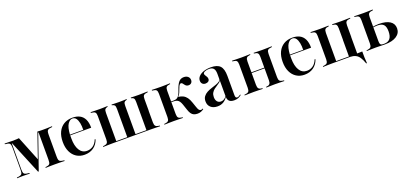

<svg xmlns="http://www.w3.org/2000/svg" viewBox="19 -1227 4587 2155"><g transform="rotate(-20 2312.0 -149.0)"><path d="M100 -78.2Q100 -40.3 109.7 -27.4Q119.4 -14.5 154 -11.3L172.6 -8.9V0Q161.3 -0.8 141.1 -1.6Q121 -2.4 96 -2.4Q80.6 -2.4 66.9 -2Q53.2 -1.6 41.9 -1.2Q30.6 -0.8 22.6 0V-8.9L39.5 -10.5Q61.3 -13.7 72.2 -19.4Q83.1 -25 87.1 -38.7Q91.1 -52.4 91.1 -78.2V-337.1Q91.1 -362.9 87.5 -376.2Q83.9 -389.5 72.6 -396Q61.3 -402.4 38.7 -404L23.4 -406.5V-414.5Q34.7 -414.5 51.6 -414.1Q68.5 -413.7 89.5 -413.3Q110.5 -412.9 134.7 -412.1L133.9 -412.9Q150.8 -412.9 166.5 -413.7Q182.3 -414.5 195.2 -416.1L316.9 -112.9L304.8 -95.2L415.3 -415.3Q427.4 -414.5 441.9 -413.7Q456.5 -412.9 472.6 -412.9H478.2Q503.2 -412.9 523.8 -413.3Q544.4 -413.7 561.3 -414.5Q578.2 -415.3 589.5 -415.3V-406.5L574.2 -404.8Q551.6 -402.4 540.7 -396.4Q529.8 -390.3 525.8 -376.6Q521.8 -362.9 521.8 -337.1V-78.2Q521.8 -52.4 525.8 -38.7Q529.8 -25 541.1 -19.4Q552.4 -13.7 574.2 -10.5L589.5 -8.9V0Q578.2 -0.8 561.7 -1.2Q545.2 -1.6 524.2 -2Q503.2 -2.4 479 -2.4H472.6H467.7Q445.2 -2.4 425.4 -2Q405.6 -1.6 389.9 -1.2Q374.2 -0.8 363.7 0V-8.9L375.8 -10.5Q406.5 -14.5 415.3 -27Q424.2 -39.5 424.2 -78.2V-401.6H420.2L276.6 10.5H268.5L104 -387.9H100Z M826.6 11.3Q771.8 11.3 730.2 -15.3Q688.7 -41.9 665.7 -91.1Q642.7 -140.3 642.7 -207.3Q642.7 -276.6 666.5 -325.8Q690.3 -375 733.9 -401.2Q777.4 -427.4 836.3 -427.4Q885.5 -427.4 921.8 -409.3Q958.1 -391.1 977.8 -351.6Q997.6 -312.1 997.6 -249.2H712.1L710.5 -257.3H905.6Q907.3 -301.6 900 -338.3Q892.7 -375 876.6 -396.8Q860.5 -418.5 833.9 -418.5Q803.2 -418.5 777.8 -381.5Q752.4 -344.4 746.8 -255.6L747.6 -254.8Q746.8 -243.5 746.8 -232.7Q746.8 -221.8 746.8 -211.3Q746.8 -123.4 777.8 -72.2Q808.9 -21 866.9 -21Q907.3 -21 939.5 -43.5Q971.8 -66.1 990.3 -113.7L999.2 -109.7Q979 -51.6 934.3 -20.2Q889.5 11.3 826.6 11.3Z M1161.3 -2.4Q1133.9 -2.4 1108.5 -1.6Q1083.1 -0.8 1050.8 0V-8.9L1063.7 -9.7Q1091.1 -12.9 1101.6 -25.4Q1112.1 -37.9 1112.1 -68.5V-346.8Q1112.1 -378.2 1101.6 -390.3Q1091.1 -402.4 1063.7 -404.8L1050.8 -406.5V-415.3Q1083.1 -414.5 1108.5 -413.7Q1133.9 -412.9 1161.3 -412.9Q1184.7 -412.9 1206 -413.7Q1227.4 -414.5 1251.6 -415.3V-406.5L1243.5 -404.8Q1226.6 -401.6 1218.5 -389.9Q1210.5 -378.2 1210.5 -346.8V-11.3H1662.9L1669.4 -2.4H1161.3ZM1341.9 -4.8V-346.8Q1341.9 -378.2 1334.3 -389.9Q1326.6 -401.6 1308.9 -404.8L1300.8 -406.5V-415.3Q1325.8 -414.5 1346.8 -413.7Q1367.7 -412.9 1391.1 -412.9Q1414.5 -412.9 1435.5 -413.7Q1456.5 -414.5 1480.6 -415.3V-406.5L1472.6 -404.8Q1455.6 -401.6 1448 -389.9Q1440.3 -378.2 1440.3 -346.8V-4.8ZM1571 -207.3V-346.8Q1571 -378.2 1563.3 -389.9Q1555.6 -401.6 1538.7 -404.8L1530.6 -406.5V-415.3Q1554.8 -414.5 1576.2 -413.7Q1597.6 -412.9 1620.2 -412.9Q1647.6 -412.9 1673 -413.7Q1698.4 -414.5 1730.6 -415.3V-406.5L1718.5 -404.8Q1691.1 -402.4 1680.2 -390.3Q1669.4 -378.2 1669.4 -346.8V-207.3ZM1571 -2.4V-207.3H1668.5V-68.5Q1668.5 -37.9 1679.4 -25.4Q1690.3 -12.9 1717.7 -9.7L1729.8 -8.9V0Q1698.4 -0.8 1672.6 -1.6Q1646.8 -2.4 1619.4 -2.4Z M1842.7 -207.3V-346.8Q1842.7 -378.2 1832.3 -390.3Q1821.8 -402.4 1794.4 -404.8L1781.5 -406.5V-415.3Q1813.7 -414.5 1839.1 -413.7Q1864.5 -412.9 1891.9 -412.9Q1918.5 -412.9 1943.1 -413.7Q1967.7 -414.5 1998.4 -415.3V-406.5L1988.7 -405.6Q1962.1 -402.4 1951.6 -390.3Q1941.1 -378.2 1941.1 -346.8V-207.3ZM1891.9 -2.4Q1864.5 -2.4 1839.1 -1.6Q1813.7 -0.8 1781.5 0V-8.9L1794.4 -9.7Q1821.8 -12.9 1832.3 -25.4Q1842.7 -37.9 1842.7 -68.5V-207.3H1941.1V-68.5Q1941.1 -37.9 1952 -25.4Q1962.9 -12.9 1990.3 -9.7L2002.4 -8.9V0Q1970.2 -0.8 1944.8 -1.6Q1919.4 -2.4 1891.9 -2.4ZM2175 11.3Q2149.2 11.3 2131 3.2Q2112.9 -4.8 2100.4 -22.6Q2087.9 -40.3 2078.2 -69.4L2054 -141.1Q2045.2 -166.1 2034.3 -181.5Q2023.4 -196.8 2007.7 -203.6Q1991.9 -210.5 1969.4 -210.5H1934.7V-219.4H1972.6Q1996 -219.4 2011.7 -228.2Q2027.4 -237.1 2039.5 -257.7Q2051.6 -278.2 2062.9 -313.7Q2083.1 -373.4 2106 -400.4Q2129 -427.4 2166.9 -427.4Q2197.6 -427.4 2216.1 -411.3Q2234.7 -395.2 2234.7 -369.4Q2234.7 -348.4 2222.2 -335.5Q2209.7 -322.6 2188.7 -322.6Q2171.8 -322.6 2161.3 -330.2Q2150.8 -337.9 2144 -348Q2137.1 -358.1 2130.2 -365.7Q2123.4 -373.4 2112.9 -373.4Q2106.5 -373.4 2100.4 -367.7Q2094.4 -362.1 2087.1 -348Q2079.8 -333.9 2071 -307.3Q2062.1 -280.6 2051.6 -263.3Q2041.1 -246 2027.4 -234.7L2026.6 -241.1Q2064.5 -237.1 2089.5 -224.6Q2114.5 -212.1 2132.3 -187.9Q2150 -163.7 2162.9 -125L2182.3 -68.5Q2191.9 -38.7 2201.2 -27Q2210.5 -15.3 2225 -15.3Q2235.5 -15.3 2246.8 -23.4L2250.8 -15.3Q2234.7 -2.4 2216.1 4.4Q2197.6 11.3 2175 11.3Z M2535.5 -207.3V-333.1Q2535.5 -377.4 2518.5 -397.2Q2501.6 -416.9 2464.5 -416.9Q2434.7 -416.9 2414.1 -407.3Q2393.5 -397.6 2393.5 -383.9Q2393.5 -374.2 2400.8 -363.7Q2408.1 -353.2 2414.9 -340.7Q2421.8 -328.2 2421.8 -314.5Q2421.8 -296.8 2408.9 -286.3Q2396 -275.8 2374.2 -275.8Q2350.8 -275.8 2337.1 -289.9Q2323.4 -304 2323.4 -327.4Q2323.4 -356.5 2344.8 -379Q2366.1 -401.6 2404 -414.5Q2441.9 -427.4 2489.5 -427.4Q2566.9 -427.4 2600 -391.5Q2633.1 -355.6 2633.1 -272.6V-207.3ZM2414.5 11.3Q2363.7 11.3 2333.9 -15.3Q2304 -41.9 2304 -87.1Q2304 -122.6 2321 -145.2Q2337.9 -167.7 2364.1 -181.9Q2390.3 -196 2419.8 -205.2Q2449.2 -214.5 2475.8 -223.8Q2502.4 -233.1 2519.4 -245.2Q2536.3 -257.3 2536.3 -277.4V-260.5Q2533.9 -245.2 2519.4 -233.5Q2504.8 -221.8 2486.7 -210.9Q2468.5 -200 2450.4 -185.9Q2432.3 -171.8 2420.2 -151.2Q2408.1 -130.6 2408.1 -100.8Q2408.1 -66.9 2424.2 -47.2Q2440.3 -27.4 2469.4 -27.4Q2489.5 -27.4 2507.3 -38.7Q2525 -50 2538.7 -71.8V-62.1Q2516.1 -25 2485.5 -6.9Q2454.8 11.3 2414.5 11.3ZM2633.1 -44.4Q2633.1 -25 2638.3 -16.5Q2643.5 -8.1 2654.8 -8.1Q2666.1 -8.1 2676.6 -14.5Q2687.1 -21 2696 -27.4L2700 -20.2Q2682.3 -5.6 2662.1 2.8Q2641.9 11.3 2613.7 11.3Q2574.2 11.3 2554.8 -6.5Q2535.5 -24.2 2535.5 -59.7V-207.3H2633.1Z M3103.2 -2.4Q3077.4 -2.4 3053.6 -1.6Q3029.8 -0.8 2999.2 0V-8.9L3007.3 -9.7Q3033.1 -12.1 3043.5 -25Q3054 -37.9 3054 -68.5V-207.3H3151.6V-68.5Q3151.6 -37.9 3162.5 -25.4Q3173.4 -12.9 3200.8 -9.7L3213.7 -8.9V0Q3181.5 -0.8 3156 -1.6Q3130.6 -2.4 3103.2 -2.4ZM2850.8 -2.4Q2823.4 -2.4 2798 -1.6Q2772.6 -0.8 2740.3 0V-8.9L2753.2 -9.7Q2780.6 -12.9 2791.1 -25.4Q2801.6 -37.9 2801.6 -68.5V-346.8Q2801.6 -378.2 2791.1 -390.3Q2780.6 -402.4 2753.2 -404.8L2740.3 -406.5V-415.3Q2772.6 -414.5 2798 -413.7Q2823.4 -412.9 2850.8 -412.9Q2876.6 -412.9 2900.8 -413.7Q2925 -414.5 2955.6 -415.3V-406.5L2946.8 -405.6Q2921 -403.2 2910.5 -390.7Q2900 -378.2 2900 -346.8V-68.5Q2900 -37.9 2910.5 -25Q2921 -12.1 2946.8 -9.7L2955.6 -8.9V0Q2925 -0.8 2900.8 -1.6Q2876.6 -2.4 2850.8 -2.4ZM3054 -207.3V-346.8Q3054 -378.2 3043.5 -390.7Q3033.1 -403.2 3007.3 -405.6L2998.4 -406.5V-415.3Q3029 -414.5 3053.2 -413.7Q3077.4 -412.9 3103.2 -412.9Q3130.6 -412.9 3156 -413.7Q3181.5 -414.5 3213.7 -415.3V-406.5L3200.8 -404.8Q3173.4 -402.4 3162.5 -390.3Q3151.6 -378.2 3151.6 -346.8V-207.3ZM2862.9 -209.7V-218.5H3092.7V-209.7Z M3453.2 11.3Q3398.4 11.3 3356.9 -15.3Q3315.3 -41.9 3292.3 -91.1Q3269.4 -140.3 3269.4 -207.3Q3269.4 -276.6 3293.1 -325.8Q3316.9 -375 3360.5 -401.2Q3404 -427.4 3462.9 -427.4Q3512.1 -427.4 3548.4 -409.3Q3584.7 -391.1 3604.4 -351.6Q3624.2 -312.1 3624.2 -249.2H3338.7L3337.1 -257.3H3532.3Q3533.9 -301.6 3526.6 -338.3Q3519.4 -375 3503.2 -396.8Q3487.1 -418.5 3460.5 -418.5Q3429.8 -418.5 3404.4 -381.5Q3379 -344.4 3373.4 -255.6L3374.2 -254.8Q3373.4 -243.5 3373.4 -232.7Q3373.4 -221.8 3373.4 -211.3Q3373.4 -123.4 3404.4 -72.2Q3435.5 -21 3493.5 -21Q3533.9 -21 3566.1 -43.5Q3598.4 -66.1 3616.9 -113.7L3625.8 -109.7Q3605.6 -51.6 3560.9 -20.2Q3516.1 11.3 3453.2 11.3Z M3787.9 -2.4Q3760.5 -2.4 3735.1 -1.6Q3709.7 -0.8 3677.4 0V-8.9L3690.3 -9.7Q3717.7 -12.9 3728.2 -25.4Q3738.7 -37.9 3738.7 -68.5V-346.8Q3738.7 -378.2 3728.2 -390.3Q3717.7 -402.4 3690.3 -404.8L3677.4 -406.5V-415.3Q3709.7 -414.5 3735.1 -413.7Q3760.5 -412.9 3787.9 -412.9Q3813.7 -412.9 3837.9 -413.7Q3862.1 -414.5 3892.7 -415.3V-406.5L3883.9 -405.6Q3858.1 -403.2 3847.6 -390.7Q3837.1 -378.2 3837.1 -346.8V-11.3H4082.3L4088.7 -2.4H3915.3Q3882.3 -2.4 3860.9 -2.4Q3839.5 -2.4 3823 -2.4Q3806.5 -2.4 3787.9 -2.4ZM3990.3 -207.3V-346.8Q3990.3 -378.2 3980.2 -390.7Q3970.2 -403.2 3943.5 -405.6L3935.5 -406.5V-415.3Q3966.1 -414.5 3990.3 -413.7Q4014.5 -412.9 4039.5 -412.9Q4066.9 -412.9 4092.3 -413.7Q4117.7 -414.5 4150 -415.3V-406.5L4137.1 -404.8Q4110.5 -402.4 4099.6 -390.3Q4088.7 -378.2 4088.7 -346.8V-207.3ZM3989.5 -2.4V-207.3H4087.9V-2.4ZM3989.5 -2.4 3990.3 -10.5 4069.4 -11.3H3997.6H4063.7Q4084.7 -11.3 4106.5 -11.7Q4128.2 -12.1 4149.2 -12.9Q4148.4 21.8 4149.6 56.9Q4150.8 91.9 4154 128.2H4145.2Q4129 81.5 4110.1 52.8Q4091.1 24.2 4064.1 11.3Q4037.1 -1.6 3997.6 -2.4Z M4260.5 -207.3V-346.8Q4260.5 -378.2 4250 -390.3Q4239.5 -402.4 4212.1 -404.8L4199.2 -406.5V-415.3Q4231.5 -414.5 4256.9 -413.7Q4282.3 -412.9 4309.7 -412.9Q4337.1 -412.9 4362.5 -413.7Q4387.9 -414.5 4420.2 -415.3V-406.5L4408.1 -404.8Q4380.6 -402.4 4369.8 -390.3Q4358.9 -378.2 4358.9 -346.8V-207.3ZM4309.7 -2.4Q4282.3 -2.4 4256.9 -1.6Q4231.5 -0.8 4199.2 0V-8.9L4212.1 -9.7Q4239.5 -12.9 4250 -25.4Q4260.5 -37.9 4260.5 -68.5V-207.3H4358.9V-64.5Q4358.9 -41.9 4362.5 -29.8Q4366.1 -17.7 4375.8 -13.7Q4385.5 -9.7 4404.8 -9.7H4410.5Q4457.3 -9.7 4480.6 -38.3Q4504 -66.9 4504 -125.8Q4504 -180.6 4481.5 -204.8Q4458.9 -229 4408.1 -229Q4393.5 -229 4378.2 -227.4Q4362.9 -225.8 4343.5 -222.6V-230.6Q4367.7 -235.5 4388.3 -237.5Q4408.9 -239.5 4429 -239.5Q4513.7 -239.5 4559.7 -209.7Q4605.6 -179.8 4605.6 -124.2Q4605.6 -66.1 4555.2 -33.1Q4504.8 0 4416.1 0Q4387.1 0 4363.3 -1.2Q4339.5 -2.4 4309.7 -2.4Z"/></g></svg>

Font: Playfair 144pt SemiCondensed SemiBold
Style: Regular
Weight: 600
Width: 4
Designer: Claus Eggers Sørensen
Foundry: Claus Eggers Sørensen
Version: Version 2.203